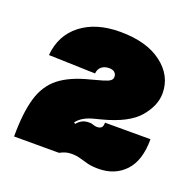

<svg xmlns="http://www.w3.org/2000/svg" viewBox="-87 -1036 631 623"><g transform="rotate(20 228.0 -725.0)"><path d="M228 -778Q247 -783.5 253.5 -788.8Q260 -794 260 -802Q260 -811 253.8 -817Q247.5 -823 234 -823Q218.5 -823 208.2 -814.5Q198 -806 197 -791L36 -796Q42 -866 93.5 -906Q145 -946 228 -946Q319.5 -946 372.2 -906Q425 -866 425 -805Q425 -762.5 390 -721.5Q355 -680.5 268 -658L241 -651Q195.5 -639 180.2 -606.8Q165 -574.5 165 -509H20Q20 -591.5 35.2 -642.5Q50.5 -693.5 87.2 -722.2Q124 -751 188 -767ZM439 -652Q439 -578 404 -541Q369 -504 312 -504Q289.5 -504 274.2 -508Q259 -512 245.5 -516Q232 -520 215 -520Q204.5 -520 195.5 -517.5Q186.5 -515 175 -509H131L156 -643L192 -615Q200.5 -625 210.2 -630Q220 -635 234 -635Q240 -635 244.2 -633.8Q248.5 -632.5 252.5 -631.2Q256.5 -630 262 -630Q272 -630 277 -634.8Q282 -639.5 282 -652Z"/></g></svg>

Font: Hepta Slab ExtraLight Black
Style: Regular
Weight: 900
Version: Version 1.102